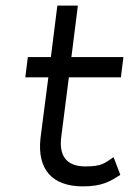

<svg xmlns="http://www.w3.org/2000/svg" viewBox="-20 -652 468 683"><path d="M408 -30 384 -93C352 -72 344 -60 284 -60C216 -60 189 -98 198 -166L225 -377H410L419 -449H234L257 -632H184L161 -449H79L70 -377H152L124 -160C112 -50 165 11 275 11C344 11 372 -7 408 -30Z"/></svg>

Font: Charger
Style: It
Weight: 400
Designer: Jasper
Foundry: Cannot Into Space Fonts
Version: Version 0.98